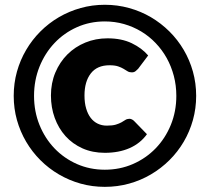

<svg xmlns="http://www.w3.org/2000/svg" viewBox="-20 -756 857 784"><path d="M408 -63Q469.5 -63 522.8 -86.2Q576 -109.5 615.5 -150.2Q655 -191 677.5 -246Q700 -301 700 -364.5Q700 -407 689.8 -446Q679.5 -485 660.8 -518.8Q642 -552.5 615.5 -580.2Q589 -608 556.5 -627.5Q524 -647 486.5 -657.8Q449 -668.5 408 -668.5Q347 -668.5 294.2 -645Q241.5 -621.5 202.5 -580.2Q163.5 -539 141.2 -483.5Q119 -428 119 -364.5Q119 -301 141.2 -246Q163.5 -191 202.5 -150.2Q241.5 -109.5 294.2 -86.2Q347 -63 408 -63ZM781 -364.5Q781 -313.5 767.8 -266Q754.5 -218.5 730.2 -177.2Q706 -136 671.8 -102Q637.5 -68 596.2 -43.8Q555 -19.5 507.2 -6.2Q459.5 7 408 7Q356.5 7 309.2 -6.2Q262 -19.5 220.5 -43.8Q179 -68 145 -102Q111 -136 86.8 -177.2Q62.5 -218.5 49.2 -265.8Q36 -313 36 -364.5Q36 -416 49.2 -463.5Q62.5 -511 86.8 -552.2Q111 -593.5 145 -627.5Q179 -661.5 220.5 -685.8Q262 -710 309.2 -723.2Q356.5 -736.5 408 -736.5Q459.5 -736.5 507.2 -723.2Q555 -710 596.2 -685.8Q637.5 -661.5 671.8 -627.5Q706 -593.5 730.2 -552.2Q754.5 -511 767.8 -463.5Q781 -416 781 -364.5ZM508 -271Q514 -271 519.5 -268Q525 -265 529 -260.5L580 -208Q553 -170.5 509.2 -151.2Q465.5 -132 408 -132Q357.5 -132 316.8 -150.2Q276 -168.5 247.5 -200.2Q219 -232 203.5 -274.5Q188 -317 188 -366Q188 -417 206 -459.8Q224 -502.5 255.2 -533.8Q286.5 -565 328.5 -582.2Q370.5 -599.5 419 -599.5Q476.5 -599.5 518 -579.5Q559.5 -559.5 585 -529.5L544 -475Q540 -471 534 -465.8Q528 -460.5 518 -460.5Q508 -460.5 500.8 -465Q493.5 -469.5 484.5 -475Q475.5 -480.5 462.2 -485Q449 -489.5 427 -489.5Q376.5 -489.5 350.8 -456.2Q325 -423 325 -366Q325 -336 331.8 -313Q338.5 -290 350.5 -274.5Q362.5 -259 379.2 -251Q396 -243 416 -243Q439.5 -243 453.2 -247.2Q467 -251.5 476 -256.5Q485 -261.5 491.5 -266Q498 -270.5 508 -271Z"/></svg>

Font: Lato
Style: Regular
Weight: 900
Designer: Lukasz Dziedzic with Adam Twardoch and Botio Nikoltchev
Foundry: tyPoland Lukasz Dziedzic
Version: Version 2.010; 2014-09-01; http://www.latofonts.com/; ttfaut